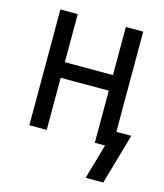

<svg xmlns="http://www.w3.org/2000/svg" viewBox="-104 -598 710 833"><g transform="rotate(15 251.5 -181.5)"><path d="M359 157 404 0H358V-234H142V0H64V-520H142V-304H358V-520H436V-70H503L438 157Z"/></g></svg>

Font: Iosevka Algr
Style: Regular
Weight: 400
Monospace: yes
Designer: Belleve Invis
Foundry: Belleve Invis
Version: Version 26.0.2; ttfautohint (v1.8.3)